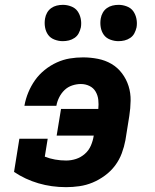

<svg xmlns="http://www.w3.org/2000/svg" viewBox="-20 -765 640 793"><path d="M253 8Q193 8 138.5 -8Q84 -24 38 -55L60 -192H177L165 -118Q185 -110 207.5 -106Q230 -102 253 -102Q274 -102 294 -108.5Q314 -115 330.5 -129.5Q347 -144 355.5 -164Q364 -184 367 -204L368 -205H214L232 -315H386Q388 -334 386 -352.5Q384 -371 375 -386.5Q366 -402 349.5 -410Q333 -418 314 -418Q296 -418 278 -412Q260 -406 246.5 -393Q233 -380 224.5 -363Q216 -346 213 -329V-328H81V-329Q86 -357 97 -383.5Q108 -410 124.5 -433.5Q141 -457 164.5 -476Q188 -495 214.5 -507Q241 -519 268 -523.5Q295 -528 323 -528Q354 -528 384.5 -522Q415 -516 440.5 -501Q466 -486 484 -462Q502 -438 511 -409.5Q520 -381 519.5 -349.5Q519 -318 514 -286L498 -186Q493 -159 483 -132Q473 -105 455.5 -81.5Q438 -58 413.5 -40Q389 -22 362.5 -11Q336 0 308 4Q280 8 253 8ZM469 -595Q452 -595 435 -601.5Q418 -608 408.5 -621.5Q399 -635 396 -652.5Q393 -670 396 -688Q398 -701 404.5 -712.5Q411 -724 421.5 -731.5Q432 -739 444.5 -742Q457 -745 470 -745Q487 -745 504 -738.5Q521 -732 530.5 -718.5Q540 -705 543.5 -687.5Q547 -670 544 -652Q541 -639 535 -627.5Q529 -616 518 -608.5Q507 -601 494.5 -598Q482 -595 469 -595ZM239 -595Q222 -595 205 -601.5Q188 -608 178.5 -621.5Q169 -635 166 -652.5Q163 -670 166 -688Q168 -701 174.5 -712.5Q181 -724 191.5 -731.5Q202 -739 214.5 -742Q227 -745 240 -745Q257 -745 274 -738.5Q291 -732 300.5 -718.5Q310 -705 313.5 -687.5Q317 -670 314 -652Q311 -639 305 -627.5Q299 -616 288 -608.5Q277 -601 264.5 -598Q252 -595 239 -595Z"/></svg>

Font: Iosevka HT Extrabold Extended
Style: Italic
Weight: 800
Width: 7
Italic angle: -9°
Monospace: yes
Designer: Belleve Invis
Foundry: Belleve Invis
Version: Version 32.3.0; ttfautohint (v1.8.4)